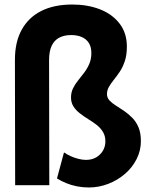

<svg xmlns="http://www.w3.org/2000/svg" viewBox="-20 -817 643 849"><path d="M373 12Q417 12 458.5 -4Q500 -20 532.5 -48Q565 -76 584 -113.5Q603 -151 603 -193Q603 -229 592.5 -254Q582 -279 564.5 -296.5Q547 -314 528 -327Q509 -340 492 -350.5Q475 -361 464 -373Q453 -385 453 -401Q453 -418 462 -433.5Q471 -449 484 -465Q497 -481 510 -500.5Q523 -520 532 -547Q541 -574 541 -611Q541 -671 508.5 -713Q476 -755 421.5 -776Q367 -797 300 -797Q219 -797 162.5 -768.5Q106 -740 76 -685.5Q46 -631 46 -553L47 2H198L197 -551Q197 -590 208.5 -614.5Q220 -639 242 -650.5Q264 -662 295 -662Q321 -662 341 -653.5Q361 -645 372.5 -627.5Q384 -610 384 -582Q384 -556 375 -535Q366 -514 352.5 -496Q339 -478 325.5 -461.5Q312 -445 303 -426.5Q294 -408 294 -386Q294 -363 305 -346Q316 -329 333.5 -315.5Q351 -302 370.5 -290Q390 -278 407 -265Q424 -252 435 -234Q446 -216 446 -192Q446 -169 435 -150.5Q424 -132 405 -121Q386 -110 360 -110Q345 -110 327 -114.5Q309 -119 292.5 -126.5Q276 -134 263 -143L232 -28Q249 -17 272 -7.5Q295 2 320.5 7Q346 12 373 12Z"/></svg>

Font: Glinicke Jost Bold
Style: Bold
Weight: 700
Version: Version 3.710